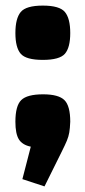

<svg xmlns="http://www.w3.org/2000/svg" viewBox="-20 -525 303 686"><path d="M139 141 60 115 90 -1Q60 -7 47.5 -27Q35 -47 35 -90Q35 -147 56 -167.5Q77 -188 134 -188Q189 -188 210 -167.5Q231 -147 231 -90Q230 -66 227.5 -51.5Q225 -37 219 -22.5Q213 -8 200 18ZM35 -407Q35 -459 54 -482Q73 -505 133 -505Q193 -505 212 -482Q231 -459 231 -407Q231 -355 212 -333Q193 -311 133 -311Q73 -311 54 -333Q35 -355 35 -407Z"/></svg>

Font: Changa
Style: Bold
Weight: 700
Designer: Eduardo Rodriguez Tunni
Foundry: Eduardo Rodriguez Tunni
Version: Version 3.002; ttfautohint (v1.8.2)